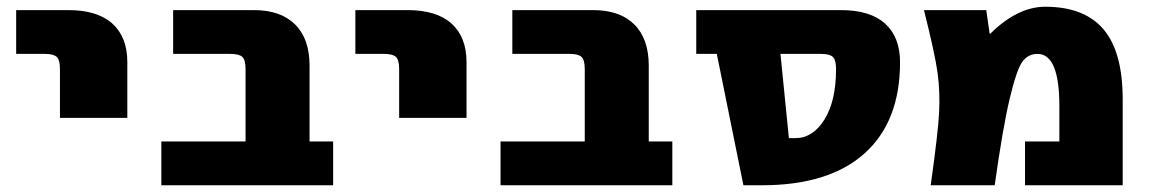

<svg xmlns="http://www.w3.org/2000/svg" viewBox="-20 -550 3411 570"><path d="M28 -390V-520H183Q269 -520 313.5 -480Q358 -440 358 -365V-200H158V-345Q158 -372 148.5 -381Q139 -390 113 -390Z M709 -345Q709 -372 699.5 -381Q690 -390 664 -390H494V-520H734Q813 -520 856 -477.5Q899 -435 899 -355V-130H969V0H459V-130H709Z M1035 -390V-520H1190Q1276 -520 1320.5 -480Q1365 -440 1365 -365V-200H1165V-345Q1165 -372 1155.5 -381Q1146 -390 1120 -390Z M1716 -345Q1716 -372 1706.5 -381Q1697 -390 1671 -390H1501V-520H1741Q1820 -520 1863 -477.5Q1906 -435 1906 -355V-130H1976V0H1466V-130H1716Z M2108 -390H2047V-520H2477Q2563 -520 2607.5 -480Q2652 -440 2652 -365Q2652 -189 2546.5 -94.5Q2441 0 2242 0H2187ZM2297 -390 2322 -140H2342Q2393 -140 2427.5 -195Q2462 -250 2462 -345Q2462 -372 2452.5 -381Q2443 -390 2417 -390Z M2918 -450H2920Q3001 -530 3083 -530Q3199 -530 3256 -463Q3313 -396 3313 -255V0H3023V-130H3125V-235Q3125 -390 3060 -390Q3032 -390 3015 -366.5Q2998 -343 2977.5 -257Q2957 -171 2933 0H2743Q2765 -156 2768 -216.5Q2771 -277 2763.5 -333Q2756 -389 2723 -520H2908Z"/></svg>

Font: Mplus 1p Black
Style: Regular
Weight: 900
Version: Version 1.061